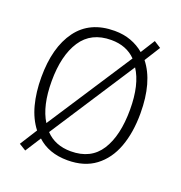

<svg xmlns="http://www.w3.org/2000/svg" viewBox="-139 -866 964 1024"><g transform="rotate(20 343.0 -354.5)"><path d="M626 -358Q626 -249 595.5 -166.5Q565 -84 502.5 -37Q440 10 345 10Q291 10 248 -5.5Q205 -21 173 -51L116 38L77 14L139 -84Q100 -134 81.5 -204Q63 -274 63 -359Q63 -529 135 -627Q207 -725 347 -725Q398 -725 440 -709.5Q482 -694 515 -666L566 -747L605 -722L549 -633Q626 -536 626 -358ZM122 -358Q122 -218 172 -138L486 -619Q433 -673 347 -673Q233 -673 177.5 -588.5Q122 -504 122 -358ZM567 -358Q567 -500 515 -579L202 -98Q256 -41 345 -41Q459 -41 513 -125.5Q567 -210 567 -358Z"/></g></svg>

Font: Noto Sans Thai Looped SemiCondensed Light
Style: Regular
Weight: 300
Width: 4
Designer: Sasikarn Vongin, Ben Mitchell
Foundry: The Fontpad Ltd
Version: Version 1.001; ttfautohint (v1.8.4.7-5d5b)